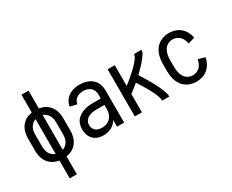

<svg xmlns="http://www.w3.org/2000/svg" viewBox="-128 -1199 2257 1869"><g transform="rotate(-30 1000.0 -265.0)"><path d="M210 205V5Q190 1 171 -5Q133 -18 104.5 -47.5Q76 -77 64 -116Q52 -155 52 -195V-335Q52 -375 64 -414Q76 -453 104.5 -482.5Q133 -512 171 -525Q190 -531 210 -535V-735H290V-535Q310 -531 329 -525Q367 -512 395.5 -482.5Q424 -453 436 -414Q448 -375 448 -335V-195Q448 -155 436 -116Q424 -77 395.5 -47.5Q367 -18 329 -5Q310 1 290 5V205ZM210 -70V-460L201 -457Q178 -447 161.5 -427.5Q145 -408 138.5 -384Q132 -360 132 -335V-195Q132 -170 138.5 -146Q145 -122 161.5 -102.5Q178 -83 201 -73ZM290 -70 299 -73Q322 -83 338.5 -102.5Q355 -122 361.5 -146Q368 -170 368 -195V-335Q368 -360 361.5 -384Q355 -408 338.5 -427.5Q322 -447 299 -457L290 -460Z M706 8Q675 8 645 -2Q615 -12 593 -35Q571 -58 561.5 -88Q552 -118 552 -149Q552 -180 563 -209.5Q574 -239 597 -260.5Q620 -282 648.5 -294.5Q677 -307 707.5 -312Q738 -317 769 -317H860V-363Q860 -385 852 -405.5Q844 -426 827.5 -440Q811 -454 790 -460Q769 -466 747 -466Q722 -466 697 -457.5Q672 -449 655 -428Q638 -407 635 -382L558 -400Q564 -442 593 -476.5Q622 -511 663.5 -524.5Q705 -538 747 -538Q784 -538 820 -528Q856 -518 884.5 -494Q913 -470 926.5 -435Q940 -400 940 -363V0H860V-75Q853 -63 844 -52Q819 -22 782 -7Q745 8 706 8ZM860 -198V-245H769Q746 -245 722.5 -241Q699 -237 678 -225.5Q657 -214 644.5 -193.5Q632 -173 632 -149Q632 -125 645.5 -103Q659 -81 682.5 -72.5Q706 -64 731.5 -64Q757 -64 782 -73Q807 -82 825.5 -101.5Q844 -121 852 -146.5Q860 -172 860 -198Z M1060 0V-530H1140V-297L1154 -308Q1171 -321 1188 -335Q1205 -349 1221.5 -363.5Q1238 -378 1254 -392.5Q1270 -407 1285.5 -422.5Q1301 -438 1314.5 -454.5Q1328 -471 1342 -489.5Q1356 -508 1356 -530H1440Q1440 -504 1425 -482Q1410 -460 1394 -440Q1378 -420 1361 -401.5Q1344 -383 1326 -365.5Q1308 -348 1291 -331Q1448 -84 1448 0H1368Q1368 -72 1233 -280Q1222 -271 1212 -262Q1192 -246 1172 -230Q1156 -217 1140 -205V0Z M1751 8Q1709 8 1668.5 -8.5Q1628 -25 1601 -59.5Q1574 -94 1563 -135.5Q1552 -177 1552 -220V-310Q1552 -353 1563 -394.5Q1574 -436 1601 -470.5Q1628 -505 1668.5 -521.5Q1709 -538 1751 -538Q1786 -538 1819.5 -527.5Q1853 -517 1879.5 -494Q1906 -471 1922 -440Q1938 -409 1945 -375L1869 -353Q1864 -382 1849.5 -409Q1835 -436 1808 -451Q1781 -466 1751 -466Q1724 -466 1699 -453Q1674 -440 1659 -416Q1644 -392 1638 -365Q1632 -338 1632 -310V-220Q1632 -192 1638 -165Q1644 -138 1659 -114Q1674 -90 1699 -77Q1724 -64 1751 -64Q1781 -64 1808 -79Q1835 -94 1849.5 -121Q1864 -148 1869 -177L1945 -155Q1938 -121 1922 -90Q1906 -59 1879.5 -36Q1853 -13 1819.5 -2.5Q1786 8 1751 8Z"/></g></svg>

Font: Iosevka SS08
Style: Regular
Weight: 400
Monospace: yes
Designer: Belleve Invis
Foundry: Belleve Invis
Version: 2.1.0; ttfautohint (v1.8.2)